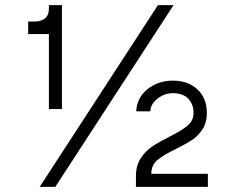

<svg xmlns="http://www.w3.org/2000/svg" viewBox="-20 -730 922 750"><path d="M171 -597H90V-646H116Q141 -646 156 -658.5Q171 -671 171 -696V-710H222V-304H171ZM597 -710H658L196 0H135ZM792 -51V0H511V-42Q511 -83 529.5 -111.5Q548 -140 574 -157.5Q600 -175 642 -196Q690 -220 713 -239.5Q736 -259 736 -289Q736 -323 715.5 -344.5Q695 -366 655 -366Q622 -366 595 -344.5Q568 -323 567 -295H512Q515 -349 556.5 -382Q598 -415 655 -415Q715 -415 751.5 -380.5Q788 -346 788 -289Q788 -251 771 -225Q754 -199 730.5 -183.5Q707 -168 667 -148Q619 -125 595 -105Q571 -85 571 -51Z"/></svg>

Font: Violet Sans
Style: Regular
Weight: 400
Designer: Calvin Waterman
Foundry: Violet Office
Version: Version 1.013